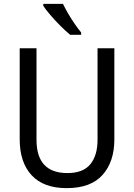

<svg xmlns="http://www.w3.org/2000/svg" viewBox="-20 -1015 694 994"><path d="M572 -293Q572 -178 511 -109.5Q450 -41 325 -41Q206 -41 144 -107.5Q82 -174 82 -294V-765H169V-291Q169 -119 329 -119Q410 -119 447.5 -164.5Q485 -210 485 -292V-765H572ZM306 -995Q317 -972 333 -944.5Q349 -917 367 -891Q385 -865 400 -847V-835H343Q321 -853 293 -881Q265 -909 240.5 -937.5Q216 -966 204 -985V-995Z"/></svg>

Font: Noto Sans Tamil UI SemiCondensed
Style: Regular
Weight: 400
Width: 4
Designer: Jelle Bosma - Monotype Design Team
Foundry: Monotype Imaging Inc.
Version: Version 2.004; ttfautohint (v1.8.4.7-5d5b)